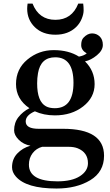

<svg xmlns="http://www.w3.org/2000/svg" viewBox="-20 -790 623 1083"><path d="M335.4 -63.5Q566.9 -63.5 566.9 88.4Q566.9 179.2 489.3 226.3Q411.6 273.4 298.8 273.4Q127.9 273.4 69.3 205.6Q47.9 181.2 47.9 153.3Q47.9 107.4 77.1 76.2Q106.4 44.9 151.9 31.7Q112.3 24.9 85.9 -1.5Q59.6 -27.8 59.6 -54.7Q59.6 -98.6 84.2 -129.6Q108.9 -160.6 146 -179.7Q70.3 -231 70.3 -315.9Q70.3 -400.9 134.5 -454.1Q198.7 -507.3 283 -507.3Q367.2 -507.3 425.3 -470.7Q453.1 -475.6 469.2 -488.8Q438 -506.8 438 -535.4Q438 -564 450.7 -577.1Q473.6 -601.6 499 -601.6Q524.4 -601.6 542.2 -584.5Q560.1 -567.4 560.1 -536.6Q560.1 -505.9 526.6 -478.3Q493.2 -450.7 459.5 -443.8Q513.7 -390.6 513.7 -315.4Q513.7 -240.2 449 -189.7Q384.3 -139.2 289.6 -139.2Q226.6 -139.2 176.8 -162.1Q125 -140.1 125 -105Q125 -63.5 198.2 -63.5ZM289.1 -179.7Q394.5 -179.7 394.5 -323.2Q394.5 -466.8 291.5 -466.8Q209.5 -466.8 194.3 -377Q189.5 -350.1 189.5 -319.8Q189.5 -217.3 239.3 -190.4Q258.8 -179.7 289.1 -179.7ZM143.1 138.7Q143.1 232.9 303.7 232.9Q385.7 232.9 430.9 203.6Q476.1 174.3 476.1 130.4Q476.1 69.8 418 46.4Q397 38.1 366.7 38.1H217.8Q184.6 46.9 163.8 74.2Q143.1 101.6 143.1 138.7ZM449.2 -769.5Q451.7 -752.4 451.7 -731.4Q451.7 -710.4 440.7 -683.8Q429.7 -657.2 409.2 -637.2Q364.3 -594.2 292.5 -594.2Q220.7 -594.2 177 -636.2Q133.3 -678.2 133.3 -741.2Q133.3 -752.4 135.7 -769.5H163.6Q199.7 -678.2 292.5 -678.2Q385.3 -678.2 421.4 -769.5Z"/></svg>

Font: Cantata One
Style: Regular
Weight: 400
Designer: Joana Maria Correia da Silva
Foundry: Joana Maria Correia da Silva
Version: Version 1.002